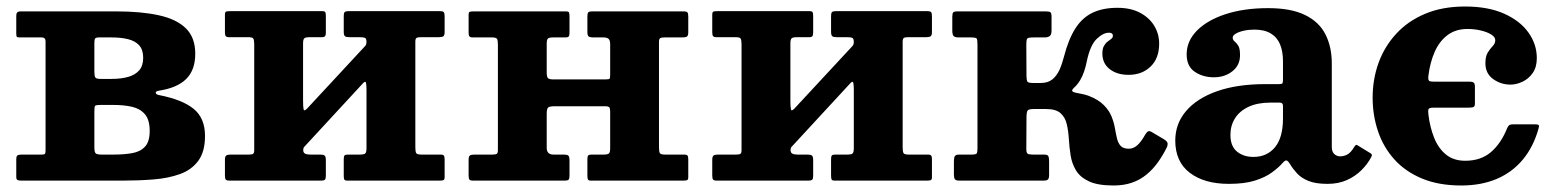

<svg xmlns="http://www.w3.org/2000/svg" viewBox="-20 -555 4799 590"><path d="M108 -440Q120 -440 120 -428V-94Q120 -86 118.5 -83Q117 -80 108.5 -80H46.5Q37.5 -80 33.7 -77.5Q30 -75 30 -65V-12Q30 -4 33.5 -2Q37 0 45.5 0H357.5Q406.5 0 451.9 -3.6Q497.3 -7.2 533 -20.1Q568.8 -33 589.4 -61Q610 -89 610 -137.5Q610 -192 575.1 -220.5Q540.3 -249 468 -263Q459 -265 458.5 -269.9Q458 -274.8 469 -276.5Q524.8 -285 552.4 -312.5Q580 -340 580 -390Q580 -440 550.9 -468.2Q521.8 -496.5 467.4 -508.2Q413 -520 337.5 -520H42Q30 -520 30 -507V-452Q30 -444.5 31.5 -442.2Q33 -440 40.5 -440ZM270 -424Q270 -433.5 272.5 -436.7Q275 -440 284 -440H322.5Q351.8 -440 373.6 -434.6Q395.5 -429.2 407.8 -415.6Q420 -402 420 -377.5Q420 -353 407.8 -338.9Q395.5 -324.8 373.6 -318.6Q351.8 -312.5 322.5 -312.5H289Q276 -312.5 273 -316.8Q270 -321 270 -334.5ZM270 -211.5Q270 -226.5 272 -229.5Q274 -232.5 289 -232.5H330Q360.5 -232.5 385.5 -226.9Q410.5 -221.2 425.2 -204.1Q440 -187 440 -152.5Q440 -119.3 425.2 -103.9Q410.5 -88.5 385.5 -84.3Q360.5 -80 330 -80H293Q277.5 -80 273.8 -84Q270 -88 270 -102.5Z M1256.3 -102.5V-426.7Q1256.3 -436.2 1260 -438.5Q1263.8 -440.7 1273.3 -440.7H1328.3Q1338.3 -440.7 1342.3 -443.5Q1346.3 -446.2 1346.3 -456.7V-504.7Q1346.3 -514.2 1343.8 -517.5Q1341.3 -520.7 1332.3 -520.7H1050.3Q1041.8 -520.7 1039 -517.7Q1036.3 -514.7 1036.3 -505.7V-457.7Q1036.3 -446.7 1040 -443.7Q1043.8 -440.7 1053.8 -440.7H1085.2Q1096.7 -440.7 1101.5 -438.7Q1106.2 -436.7 1106.2 -425.2Q1106.2 -423.2 1105.4 -419.6Q1104.5 -416 1101.7 -413.2L923.8 -221.5Q914.5 -211.8 912.9 -219.1Q911.3 -226.5 911.3 -246V-421.2Q911.3 -434.2 915.3 -437.5Q919.3 -440.7 931.3 -440.7H968.8Q976.8 -440.7 979 -444Q981.3 -447.2 981.3 -455.2V-505.2Q981.3 -513.7 979.8 -517.2Q978.3 -520.7 970.3 -520.7H686.7Q678.7 -520.7 675 -519.5Q671.2 -518.2 671.2 -509.7V-455.7Q671.2 -447.2 673.7 -444Q676.2 -440.7 684.2 -440.7H743.2Q756.2 -440.7 758.7 -436Q761.2 -431.2 761.2 -418.2V-94Q761.2 -84.5 757.7 -82.3Q754.2 -80 744.2 -80H689.2Q679.7 -80 675.5 -77.3Q671.2 -74.5 671.2 -64V-16Q671.2 -6.5 673.7 -3.2Q676.2 0 685.2 0H967.3Q975.8 0 978.5 -3Q981.3 -6 981.3 -15V-63Q981.3 -74 977.5 -77Q973.8 -80 963.8 -80H932.3Q922.8 -80 917.3 -83Q911.8 -86 911.8 -93.5Q911.8 -100 914.1 -102.9Q916.5 -105.8 919.8 -109L1096.2 -300Q1103 -307 1104.6 -300.6Q1106.2 -294.2 1106.2 -279.5V-99.5Q1106.2 -86.5 1102.2 -83.3Q1098.2 -80 1086.2 -80H1048.8Q1040.8 -80 1038.5 -77Q1036.3 -74 1036.3 -65.5V-15.5Q1036.3 -7.5 1037.8 -3.8Q1039.3 0 1047.3 0H1330.8Q1339.3 0 1342.8 -1.5Q1346.3 -3 1346.3 -11V-65Q1346.3 -73.5 1344 -76.8Q1341.8 -80 1333.3 -80H1274.3Q1261.3 -80 1258.8 -84.8Q1256.3 -89.5 1256.3 -102.5Z M2005 -102.5V-426Q2005 -435.5 2008.8 -437.7Q2012.5 -440 2022 -440H2077Q2087 -440 2091 -442.7Q2095 -445.5 2095 -456V-504Q2095 -513.5 2092.5 -516.8Q2090 -520 2081 -520H1799Q1790.5 -520 1787.8 -517Q1785 -514 1785 -505V-457Q1785 -446 1788.8 -443Q1792.5 -440 1802.5 -440H1834Q1845.5 -440 1850.2 -435.5Q1855 -431 1855 -419.5V-326Q1855 -315 1853.1 -313Q1851.2 -311 1840 -311H1680Q1666.5 -311 1663.3 -315.5Q1660 -320 1660 -332.5V-420.5Q1660 -433.5 1664 -436.7Q1668 -440 1680 -440H1717.5Q1725.5 -440 1727.8 -443.2Q1730 -446.5 1730 -454.5V-504.5Q1730 -513 1728.5 -516.5Q1727 -520 1719 -520H1435.5Q1427.5 -520 1423.7 -518.8Q1420 -517.5 1420 -509V-455Q1420 -446.5 1422.5 -443.2Q1425 -440 1433 -440H1492Q1505 -440 1507.5 -435.2Q1510 -430.5 1510 -417.5V-94Q1510 -84.5 1506.5 -82.3Q1503 -80 1493 -80H1438Q1428.5 -80 1424.2 -77.3Q1420 -74.5 1420 -64V-16Q1420 -6.5 1422.5 -3.2Q1425 0 1434 0H1716Q1724.5 0 1727.3 -3Q1730 -6 1730 -15V-63Q1730 -74 1726.3 -77Q1722.5 -80 1712.5 -80H1681Q1660 -80 1660 -100.5V-205.5Q1660 -221.5 1664.8 -225Q1669.5 -228.5 1684.5 -228.5H1839.5Q1849.2 -228.5 1852.1 -225.2Q1855 -222 1855 -213V-99.5Q1855 -86.5 1851 -83.3Q1847 -80 1835 -80H1797.5Q1789.5 -80 1787.3 -77Q1785 -74 1785 -65.5V-15.5Q1785 -7.5 1786.5 -3.8Q1788 0 1796 0H2079.5Q2088 0 2091.5 -1.5Q2095 -3 2095 -11V-65Q2095 -73.5 2092.8 -76.8Q2090.5 -80 2082 -80H2023Q2010 -80 2007.5 -84.8Q2005 -89.5 2005 -102.5Z M2753.8 -102.5V-426.7Q2753.8 -436.2 2757.5 -438.5Q2761.3 -440.7 2770.8 -440.7H2825.8Q2835.8 -440.7 2839.8 -443.5Q2843.8 -446.2 2843.8 -456.7V-504.7Q2843.8 -514.2 2841.3 -517.5Q2838.8 -520.7 2829.8 -520.7H2547.8Q2539.3 -520.7 2536.5 -517.7Q2533.8 -514.7 2533.8 -505.7V-457.7Q2533.8 -446.7 2537.5 -443.7Q2541.3 -440.7 2551.3 -440.7H2582.7Q2594.2 -440.7 2599 -438.7Q2603.7 -436.7 2603.7 -425.2Q2603.7 -423.2 2602.9 -419.6Q2602 -416 2599.2 -413.2L2421.3 -221.5Q2412 -211.8 2410.4 -219.1Q2408.8 -226.5 2408.8 -246V-421.2Q2408.8 -434.2 2412.8 -437.5Q2416.8 -440.7 2428.8 -440.7H2466.3Q2474.3 -440.7 2476.5 -444Q2478.8 -447.2 2478.8 -455.2V-505.2Q2478.8 -513.7 2477.3 -517.2Q2475.8 -520.7 2467.8 -520.7H2184.2Q2176.2 -520.7 2172.5 -519.5Q2168.7 -518.2 2168.7 -509.7V-455.7Q2168.7 -447.2 2171.2 -444Q2173.7 -440.7 2181.7 -440.7H2240.7Q2253.7 -440.7 2256.2 -436Q2258.7 -431.2 2258.7 -418.2V-94Q2258.7 -84.5 2255.2 -82.3Q2251.7 -80 2241.7 -80H2186.7Q2177.2 -80 2173 -77.3Q2168.7 -74.5 2168.7 -64V-16Q2168.7 -6.5 2171.2 -3.2Q2173.7 0 2182.7 0H2464.8Q2473.3 0 2476 -3Q2478.8 -6 2478.8 -15V-63Q2478.8 -74 2475 -77Q2471.3 -80 2461.3 -80H2429.8Q2420.3 -80 2414.8 -83Q2409.3 -86 2409.3 -93.5Q2409.3 -100 2411.6 -102.9Q2414 -105.8 2417.3 -109L2593.7 -300Q2600.5 -307 2602.1 -300.6Q2603.7 -294.2 2603.7 -279.5V-99.5Q2603.7 -86.5 2599.7 -83.3Q2595.7 -80 2583.7 -80H2546.3Q2538.3 -80 2536 -77Q2533.8 -74 2533.8 -65.5V-15.5Q2533.8 -7.5 2535.3 -3.8Q2536.8 0 2544.8 0H2828.3Q2836.8 0 2840.3 -1.5Q2843.8 -3 2843.8 -11V-65Q2843.8 -73.5 2841.5 -76.8Q2839.3 -80 2830.8 -80H2771.8Q2758.8 -80 2756.3 -84.8Q2753.8 -89.5 2753.8 -102.5Z M3565.5 -102Q3568.5 -108 3568 -114.3Q3567.5 -120.5 3556.3 -127.3L3518.3 -149.8Q3510.5 -154 3506.4 -150.4Q3502.3 -146.8 3498.8 -140.8Q3486.8 -119.3 3474.8 -108.6Q3462.8 -98 3449 -98Q3431.8 -98 3423.8 -106.6Q3415.8 -115.3 3412.4 -129.6Q3409 -144 3406 -161.5Q3403 -179 3395.6 -197.3Q3388.3 -215.5 3371.9 -232.1Q3355.5 -248.8 3325.5 -260.5Q3314 -264.7 3302.9 -266.6Q3291.8 -268.5 3284.1 -270.4Q3276.5 -272.2 3274.9 -275.4Q3273.3 -278.5 3280.3 -285.3Q3291 -295 3298.5 -307.4Q3306 -319.7 3311.1 -334.6Q3316.3 -349.5 3319.5 -366Q3330 -416.2 3350 -435.4Q3370 -454.5 3388 -454.5Q3399.8 -454.5 3399.8 -445Q3399.8 -439.5 3394.9 -435.7Q3390 -432 3383.6 -427.2Q3377.3 -422.5 3372.4 -414Q3367.5 -405.5 3367.5 -390.5Q3367.5 -360.2 3390 -342.6Q3412.5 -325 3448 -325Q3489.3 -325 3515.6 -350.4Q3542 -375.7 3542 -421Q3542 -450.7 3526.9 -475.7Q3511.8 -500.7 3483.1 -515.9Q3454.5 -531 3414 -531Q3369 -531 3337.4 -515.9Q3305.8 -500.8 3284.6 -467.8Q3263.5 -434.8 3249.5 -381Q3244 -359 3235.8 -340.6Q3227.5 -322.3 3213.9 -311.1Q3200.3 -300 3178 -300H3155.3Q3139.3 -300 3136.9 -304.5Q3134.5 -309 3134.3 -321.5L3133.8 -416.2Q3133.8 -434 3137 -437Q3140.3 -440 3157.8 -440H3190.3Q3199.8 -440 3205.5 -444Q3211.3 -448 3211.3 -461V-503Q3211.3 -514.5 3208 -517.2Q3204.8 -520 3193.3 -520H2922.3Q2912 -520 2909.1 -516.9Q2906.3 -513.8 2906.3 -503V-461.7Q2906.3 -448.5 2910.4 -444.2Q2914.5 -440 2925.8 -440H2962.2Q2979 -440 2981.4 -436.5Q2983.7 -433 2983.7 -416.2V-99.3Q2983.7 -86 2980.9 -83Q2978 -80 2964.2 -80H2928Q2917.5 -80 2914.4 -75.5Q2911.3 -71 2911.3 -59.8V-17.8Q2911.3 -8.3 2914.5 -4.1Q2917.8 0 2927.3 0H3187.3Q3197.3 0 3200.5 -3.8Q3203.8 -7.5 3203.8 -17V-59.5Q3203.8 -70.5 3201.3 -75.3Q3198.8 -80 3188.3 -80H3153.8Q3141.8 -80 3137.8 -82.8Q3133.8 -85.5 3133.8 -97L3134.3 -194Q3134.5 -210.5 3137.6 -215.2Q3140.8 -220 3157.3 -220H3194.3Q3224.8 -220 3239 -207.2Q3253.3 -194.5 3258.1 -173.5Q3263 -152.5 3264.5 -127.5Q3266 -102.5 3269.9 -77.5Q3273.8 -52.5 3286.4 -31.5Q3299 -10.5 3326.3 2.3Q3353.5 15 3401.8 15Q3433.5 15 3458.3 6.4Q3483 -2.2 3502.4 -18Q3521.8 -33.7 3537.3 -55.1Q3552.8 -76.5 3565.5 -102Z M3591.5 -123Q3591.5 -58.2 3636 -24.1Q3680.5 10 3756.5 10Q3804.5 10 3836.4 -0.1Q3868.2 -10.2 3888.4 -25Q3908.5 -39.7 3920.7 -53.5Q3928.5 -62.5 3933 -62Q3937.5 -61.5 3944.5 -50.2Q3953 -36 3965.8 -22.1Q3978.5 -8.2 4000.6 0.9Q4022.8 10 4059 10H4059.5Q4092.5 10 4118.3 -1.4Q4144 -12.8 4163.1 -31.6Q4182.3 -50.5 4193.8 -72.5Q4196.3 -77.5 4195.5 -79.8Q4194.8 -82 4190.8 -84.5L4153.3 -107.5Q4149.8 -110.5 4147 -109.5Q4144.3 -108.5 4141.8 -104Q4131 -85.8 4120 -80.1Q4109 -74.5 4098.5 -74.5Q4088 -74.5 4080.3 -81.5Q4072.5 -88.5 4072.5 -103.5V-359.5Q4072.5 -411.2 4052.9 -449.6Q4033.3 -488 3990.1 -509Q3947 -530 3877 -530Q3802.7 -530 3746.4 -511.6Q3690 -493.2 3658.2 -461.1Q3626.5 -429 3626.5 -388Q3626.5 -351.2 3651.4 -334.4Q3676.2 -317.5 3710.5 -317.5Q3743.5 -317.5 3767 -336Q3790.5 -354.5 3790.5 -385.5Q3790.5 -406.2 3784.9 -414.9Q3779.3 -423.5 3773.6 -427.9Q3768 -432.2 3768 -439.5Q3768 -446 3777.4 -451.6Q3786.8 -457.2 3802 -460.6Q3817.3 -464 3834.5 -464Q3865.7 -464 3885.2 -452.1Q3904.7 -440.2 3913.6 -418.5Q3922.5 -396.7 3922.5 -367V-309.5Q3922.5 -300.5 3920.2 -298.5Q3918 -296.5 3909.5 -296.5H3868Q3782 -296.5 3720.1 -274.8Q3658.2 -253 3624.9 -214Q3591.5 -175 3591.5 -123ZM3761 -140.5Q3761 -169 3775 -191.4Q3789 -213.7 3816.5 -226.7Q3844 -239.7 3884.5 -239.7H3912.5Q3922.5 -239.7 3922.5 -229.7V-191Q3922.5 -132.3 3897.9 -102.5Q3873.3 -72.8 3831.5 -72.8Q3801.5 -72.8 3781.3 -89.1Q3761 -105.5 3761 -140.5Z M4198 -255Q4198 -200.7 4214.4 -152Q4230.7 -103.2 4264.4 -65.6Q4298 -28 4349.4 -6.5Q4400.8 15 4470.5 15Q4531.5 15 4579.3 -5.2Q4627 -25.5 4659.6 -64.7Q4692.3 -104 4708 -160.7Q4710.3 -168.5 4708.1 -170.7Q4706 -173 4695.5 -173H4631Q4621.7 -173 4618.1 -170.6Q4614.5 -168.2 4611.7 -162Q4593 -114.8 4561.9 -87.9Q4530.8 -61 4482.5 -61Q4447 -61 4423.6 -79.9Q4400.3 -98.8 4387.3 -130.9Q4374.3 -163 4369.5 -202Q4368 -213.7 4369.5 -219Q4371 -224.2 4385 -224.2H4493Q4504.5 -224.2 4508.4 -226.5Q4512.3 -228.7 4512.3 -236.7V-288.5Q4512.3 -297.5 4508.8 -300.8Q4505.3 -304 4495.8 -304H4386Q4374.5 -304 4371.3 -307Q4368 -310 4369.3 -322Q4374.5 -364 4389 -396.4Q4403.5 -428.7 4428.5 -447.4Q4453.5 -466 4489.5 -466Q4510 -466 4529.6 -461.5Q4549.3 -457 4562 -449.2Q4574.8 -441.5 4574.8 -431.5Q4574.8 -421.5 4567.1 -413.6Q4559.5 -405.7 4552 -394Q4544.5 -382.2 4544.5 -360.5Q4544.5 -329.2 4568.3 -312.1Q4592 -295 4621.5 -295Q4639.8 -295 4658.5 -303.9Q4677.3 -312.7 4689.9 -330.7Q4702.5 -348.7 4702.5 -376.5Q4702.5 -418.7 4677 -454.7Q4651.5 -490.8 4602.3 -512.9Q4553 -535 4482 -535Q4412.3 -535 4359.3 -512.6Q4306.2 -490.3 4270.4 -451.2Q4234.5 -412.2 4216.2 -361.9Q4198 -311.5 4198 -255Z"/></svg>

Font: Besley
Style: Regular
Weight: 400
Designer: Owen Earl
Foundry: indestructible type*
Version: Version 4.000